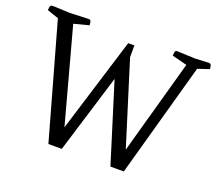

<svg xmlns="http://www.w3.org/2000/svg" viewBox="-118 -862 1155 1024"><g transform="rotate(20 460.0 -350.0)"><path d="M237 -670 152 -648 297 -113 463 -651H498V-584L645 -113L794 -648L709 -670Q709 -676 711 -688.5Q713 -701 724 -700L827 -696Q877 -698 891 -699Q905 -700 905 -700Q905 -700 905 -700Q905 -700 905 -700Q916 -698 918 -686.5Q920 -675 920 -670L855 -648L675 0H599L460 -447L323 0H247L65 -648L0 -670Q0 -675 2 -687.5Q4 -700 15 -700Q15 -700 22 -700Q29 -700 50.5 -699Q72 -698 115 -696Q169 -698 191.5 -699Q214 -700 218 -700Q222 -700 222 -700Q233 -700 235 -688Q237 -676 237 -670Z"/></g></svg>

Font: Mate SC
Style: Regular
Weight: 400
Designer: Eduardo Rodriguez Tunni
Foundry: Eduardo Rodriguez Tunni
Version: Version 1.003; ttfautohint (v1.8.4.7-5d5b);gftools[0.9.24]